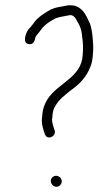

<svg xmlns="http://www.w3.org/2000/svg" viewBox="-20 -626 404 735"><path d="M174.5 66C174 77.1 184.3 89 195.8 89C206.8 89 215.8 79.8 216.4 69C217 57.7 207.2 47 195 47C184 47 175.1 55.1 174.5 66ZM115.3 -482C115.4 -484 116.5 -486.3 118.6 -489C127.8 -500.4 133.5 -506.9 142.2 -519C154.9 -533.4 166.7 -541 183.9 -551C198.1 -560.8 223 -562.9 241.7 -567C259.2 -572.7 268.9 -557.6 273.7 -548C282.4 -533.1 290.1 -520.1 293.1 -498C295.5 -475.3 299 -457.5 297.6 -432C296.2 -405 295.4 -393.3 285.5 -372C247.5 -299.3 147 -286.5 141.4 -180C137.9 -156.5 142.8 -140.1 148.4 -122L151.9 -112C160.8 -88.2 195.1 -102.6 189.6 -126L186.1 -136C182.5 -148.9 176.9 -161.4 180.3 -177C181.4 -198.3 185 -211.4 194.8 -225C207.8 -246.7 225.5 -258.8 244.4 -275C274.4 -296.6 301.8 -319.3 319.7 -356C332.6 -382.7 334.8 -397.7 336.6 -432C337.3 -444.7 337 -457 335.6 -469C334 -493.7 330.9 -523.3 321.4 -542C308.8 -570.1 294.8 -598.9 260.7 -605C241.1 -607.6 232.8 -603.9 216.5 -601C195.9 -597.9 179.6 -593.6 164.6 -584C144.1 -572 125.1 -559.3 111.4 -541C103.2 -529 97.5 -523.6 87.8 -512C77.7 -496.9 64.6 -460.3 91 -457C107 -455 112.8 -468 115.3 -482Z"/></svg>

Font: Just Breathe
Style: Obl1
Weight: 400
Foundry: Cannot Into Space Fonts
Version: Version 0.72